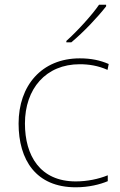

<svg xmlns="http://www.w3.org/2000/svg" viewBox="-20 -786 512 816"><path d="M431 -759V-766H401C372 -723 307 -652 262 -612V-606H283C336 -650 396 -714 431 -759ZM302 10C357 10 405 -2 438 -16V-41C399 -25 350 -15 302 -15C150 -15 86 -125 86 -261C86 -409 175 -513 319 -513C357 -513 397 -507 437 -489L442 -514C405 -530 367 -538 319 -538C157 -538 59 -422 59 -261C59 -106 133 10 302 10Z"/></svg>

Font: Noto Sans Telugu Thin
Style: Regular
Weight: 100
Designer: Jelle Bosma - Monotype Design Team
Foundry: Monotype Imaging Inc.
Version: Version 2.005